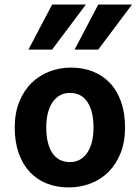

<svg xmlns="http://www.w3.org/2000/svg" viewBox="-20 -801 606 833"><path d="M180.7 -247.6Q180.7 -212.4 187.3 -184.8Q193.8 -157.2 206.8 -137.7Q219.7 -118.2 239 -107.9Q258.3 -97.7 283.2 -97.7Q306.6 -97.7 325.7 -107.9Q344.7 -118.2 358.2 -137.7Q371.6 -157.2 378.7 -184.8Q385.7 -212.4 385.7 -247.6Q385.7 -317.9 359.6 -357.9Q333.5 -397.9 283.2 -397.9Q259.8 -397.9 240.7 -387.7Q221.7 -377.4 208.3 -357.9Q194.8 -338.4 187.7 -310.5Q180.7 -282.7 180.7 -247.6ZM43.9 -247.6Q43.9 -310.5 63.5 -359.1Q83 -407.7 116.5 -440.7Q149.9 -473.6 194.3 -490.7Q238.8 -507.8 288.1 -507.8Q339.8 -507.8 383.1 -490.7Q426.3 -473.6 457.3 -440.7Q488.3 -407.7 505.4 -359.1Q522.5 -310.5 522.5 -247.6Q522.5 -184.6 502.9 -136Q483.4 -87.4 450 -54.4Q416.5 -21.5 372.1 -4.6Q327.6 12.2 278.3 12.2Q226.6 12.2 183.6 -4.6Q140.6 -21.5 109.6 -54.4Q78.6 -87.4 61.3 -136Q43.9 -184.6 43.9 -247.6ZM552.7 -781.2 406.2 -585.9H303.7L406.2 -781.2ZM352.5 -781.2 206.1 -585.9H103.5L206.1 -781.2Z"/></svg>

Font: Andika New Basic
Style: Bold
Weight: 700
Designer: Victor Gaultney, Annie Olsen, Pablo Ugerman
Foundry: SIL International
Version: Version 5.500; ttfautohint (v1.8.3)